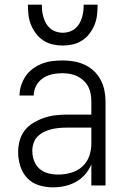

<svg xmlns="http://www.w3.org/2000/svg" viewBox="-20 -798 540 826"><path d="M208 8Q177 8 147.5 -1Q118 -10 97.5 -31.5Q77 -53 67.5 -83Q58 -113 58 -143Q58 -168 64.5 -192.5Q71 -217 86.5 -237Q102 -257 124 -270Q146 -283 169.5 -291Q193 -299 218 -302Q243 -305 268 -305H373V-362Q373 -378 370 -394.5Q367 -411 359.5 -425.5Q352 -440 339.5 -451.5Q327 -463 312.5 -470Q298 -477 281.5 -480Q265 -483 248 -483Q226 -483 204.5 -478.5Q183 -474 164.5 -461.5Q146 -449 135.5 -429Q125 -409 125 -387H64Q64 -409 71 -430.5Q78 -452 90.5 -470.5Q103 -489 121.5 -502.5Q140 -516 160.5 -524Q181 -532 203.5 -535Q226 -538 248 -538Q273 -538 297 -534Q321 -530 343 -520Q365 -510 383 -493.5Q401 -477 412.5 -455.5Q424 -434 429 -410Q434 -386 434 -362V0H373V-91Q363 -67 346 -47.5Q329 -28 306.5 -15.5Q284 -3 258.5 2.5Q233 8 208 8ZM230 -47Q257 -47 284.5 -54.5Q312 -62 333 -80.5Q354 -99 363.5 -125.5Q373 -152 373 -180V-249H268Q251 -249 234.5 -247.5Q218 -246 201.5 -242Q185 -238 169.5 -230.5Q154 -223 142 -211Q130 -199 124.5 -182.5Q119 -166 119 -149Q119 -127 126.5 -106.5Q134 -86 150 -72Q166 -58 187 -52.5Q208 -47 230 -47ZM250 -602Q228 -602 206.5 -607Q185 -612 166.5 -624Q148 -636 134.5 -654Q121 -672 113 -692Q105 -712 102.5 -734Q100 -756 100 -778H160Q160 -764 161.5 -750Q163 -736 167.5 -722Q172 -708 179 -696Q186 -684 197 -675Q208 -666 222 -661.5Q236 -657 250 -657Q264 -657 278 -661.5Q292 -666 303 -675Q314 -684 321 -696Q328 -708 332.5 -722Q337 -736 338.5 -750Q340 -764 340 -778H400Q400 -756 397.5 -734Q395 -712 387 -692Q379 -672 365.5 -654Q352 -636 333.5 -624Q315 -612 293.5 -607Q272 -602 250 -602Z"/></svg>

Font: Iosevka Term Light
Style: Regular
Weight: 300
Monospace: yes
Designer: Belleve Invis
Foundry: Belleve Invis
Version: Version 9.0.1; ttfautohint (v1.8.3)